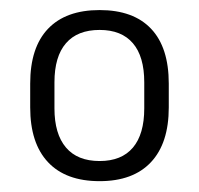

<svg xmlns="http://www.w3.org/2000/svg" viewBox="-20 -666 386 372"><path d="M173 -315Q107.5 -315 73 -351.8Q38.5 -388.5 38.5 -458V-504Q38.5 -574 73 -610.2Q107.5 -646.5 173 -646.5Q238.5 -646.5 272.8 -610.2Q307 -574 307 -504V-458Q307 -388.5 272.5 -351.8Q238 -315 173 -315ZM173 -354Q215.5 -354 237.5 -380Q259.5 -406 259.5 -456V-506.5Q259.5 -556.5 237.5 -582.2Q215.5 -608 173 -608Q130 -608 107.8 -582.2Q85.5 -556.5 85.5 -506.5V-456Q85.5 -406.5 107.8 -380.2Q130 -354 173 -354Z"/></svg>

Font: Anek Kannada Medium Light
Style: Regular
Weight: 300
Version: Version 1.003